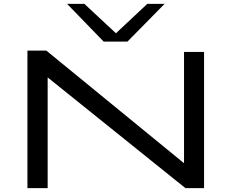

<svg xmlns="http://www.w3.org/2000/svg" viewBox="-20 -967 1191 987"><path d="M121 0V-707H218L926 -128V-700H1029V0H933L225 -569V0ZM826 -947 635 -753H513L325 -947H414L576 -796L737 -947Z"/></svg>

Font: Georama ExtraExtended
Style: Regular
Weight: 400
Width: 8
Designer: Jean-Baptiste Levee
Foundry: Production Type
Version: Version 1.000